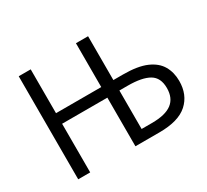

<svg xmlns="http://www.w3.org/2000/svg" viewBox="-142 -933 1241 1152"><g transform="rotate(-30 479.0 -357.0)"><path d="M97.7 0V-713.9H180.7V-410.2H494.1V-713.9H578.1V-410.2H645Q746.6 -410.2 806.2 -384.3Q865.7 -358.4 891.8 -313Q918 -267.6 918 -208.5Q918 -112.8 855.5 -56.4Q793 0 660.6 0H494.1V-336.9H180.7V0ZM578.1 -71.3H649.9Q743.2 -71.3 787.8 -105.2Q832.5 -139.2 832.5 -208.5Q832.5 -280.8 783.4 -309.3Q734.4 -337.9 635.3 -337.9H578.1Z"/></g></svg>

Font: Open Sans
Style: Regular
Weight: 400
Designer: Monotype Design Team
Foundry: Monotype Imaging Inc.
Version: Version 3.000; ttfautohint (v1.8.4)